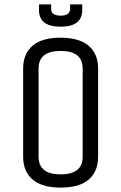

<svg xmlns="http://www.w3.org/2000/svg" viewBox="-20 -836 550 871"><path d="M425 -525V-125Q425 -58 382.5 -21.5Q340 15 255.5 15Q171 15 128 -21.5Q85 -58 85 -125V-525Q85 -592 127.5 -628.5Q170 -665 254.5 -665Q339 -665 382 -628.5Q425 -592 425 -525ZM355 -125V-525Q355 -605 255 -605Q155 -605 155 -525V-125Q155 -45 255 -45Q355 -45 355 -125ZM212 -816V-796Q212 -765 255 -765Q298 -765 298 -796V-816H353V-790Q353 -715 255 -715Q157 -715 157 -790V-816Z"/></svg>

Font: Unica One
Style: Regular
Weight: 400
Designer: Eduardo Rodriguez Tunni
Foundry: Eduardo Rodriguez Tunni
Version: Version 1.001